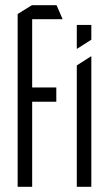

<svg xmlns="http://www.w3.org/2000/svg" viewBox="-20 -720 421 740"><path d="M104 -328 49 -383H197V-328ZM48 0V-383H49L104 -328V0ZM48 -383V-666L103 -700H104V-383ZM104 -646V-700H198L221 -647V-646ZM276 0V-468L331 -503H332V0ZM276 -532V-624H332V-567L277 -532Z"/></svg>

Font: Foldit Light
Style: Regular
Weight: 300
Version: Version 1.003